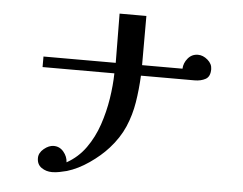

<svg xmlns="http://www.w3.org/2000/svg" viewBox="-52 -792 1104 871"><g transform="rotate(5 500.0 -356.5)"><path d="M894 -513Q894 -479 873 -467.5Q852 -456 823 -456H579Q576 -393 566.5 -334Q557 -275 534 -221.5Q511 -168 467 -119Q432 -80 382 -45.5Q332 -11 282 4Q266 8 249 11.5Q232 15 215 15Q188 15 167 0.5Q146 -14 146 -43Q146 -67 168.5 -85.5Q191 -104 213 -104Q240 -104 258 -82.5Q276 -61 277 -35Q329 -64 363.5 -112.5Q398 -161 418 -220Q438 -279 447.5 -340Q457 -401 458 -456H131V-504H460Q460 -560 459 -616.5Q458 -673 458 -728H580V-504H764Q765 -530 783 -551.5Q801 -573 829 -573Q852 -573 873 -555Q894 -537 894 -513Z"/></g></svg>

Font: Kaisei Decol
Style: Bold
Weight: 700
Designer: Font-Kai, 金井和夫
Foundry: KAZUO KANAI
Version: Version 5.003